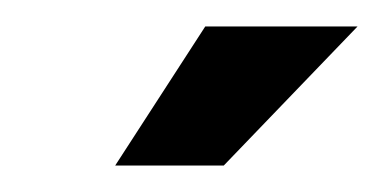

<svg xmlns="http://www.w3.org/2000/svg" viewBox="-20 -722 290 145"><path d="M67 -597 135 -702H250L149 -597Z"/></svg>

Font: Anybody UltraCondensed Black
Style: Italic
Weight: 900
Width: 1
Italic angle: -10°
Designer: Tyler Finck
Foundry: Etcetera Type Company
Version: Version 1.010; ttfautohint (v1.8.3) -l 8 -r 50 -G 200 -x 14 